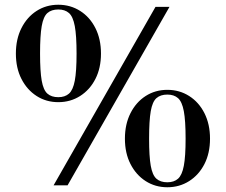

<svg xmlns="http://www.w3.org/2000/svg" viewBox="-20 -782 953 810"><path d="M206 0 636 -753H695L265 0ZM226 -351Q175 -351 134.5 -377Q94 -403 70.5 -449Q47 -495 47 -556Q47 -617 70.5 -663.5Q94 -710 134.5 -736Q175 -762 226 -762Q277 -762 318 -736Q359 -710 382.5 -663.5Q406 -617 406 -556Q406 -495 382.5 -449Q359 -403 318 -377Q277 -351 226 -351ZM226 -372Q254 -372 271 -387Q288 -402 295.5 -441.5Q303 -481 303 -556Q303 -632 295.5 -672Q288 -712 271 -727Q254 -742 226 -742Q197 -742 180 -727Q163 -712 156 -672Q149 -632 149 -556Q149 -481 156 -441.5Q163 -402 180 -387Q197 -372 226 -372ZM686 8Q635 8 594.5 -18Q554 -44 530.5 -90Q507 -136 507 -197Q507 -258 530.5 -304.5Q554 -351 594.5 -377Q635 -403 686 -403Q737 -403 778 -377Q819 -351 842.5 -304.5Q866 -258 866 -197Q866 -136 842.5 -90Q819 -44 778 -18Q737 8 686 8ZM686 -13Q714 -13 731 -28Q748 -43 755.5 -82.5Q763 -122 763 -197Q763 -273 755.5 -313Q748 -353 731 -368Q714 -383 686 -383Q657 -383 640 -368Q623 -353 616 -313Q609 -273 609 -197Q609 -122 616 -82.5Q623 -43 640 -28Q657 -13 686 -13Z"/></svg>

Font: Libre Bodoni
Style: Regular
Weight: 400
Designer: Pablo Impallari, Rodrigo Fuenzalida
Foundry: Impallari Type
Version: Version 2.005;gftools[0.9.23]